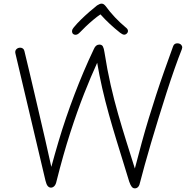

<svg xmlns="http://www.w3.org/2000/svg" viewBox="-20 -1021 1050 1055"><path d="M65 -726Q61 -741 69.5 -750Q78 -759 91 -759Q99 -759 105.5 -754.5Q112 -750 114 -741Q128 -684 141.5 -626.5Q155 -569 169 -509.5Q183 -450 197.5 -387Q212 -324 228.5 -253.5Q245 -183 262 -104Q281 -174 301 -241.5Q321 -309 343 -373.5Q365 -438 389 -501Q413 -564 439.5 -626.5Q466 -689 496 -752Q501 -764 508.5 -770Q516 -776 526 -776Q540 -776 545.5 -765.5Q551 -755 554 -734Q569 -638 588 -554.5Q607 -471 629 -394.5Q651 -318 674 -244.5Q697 -171 721 -95Q740 -168 758.5 -236Q777 -304 797 -369.5Q817 -435 838 -499.5Q859 -564 882.5 -630.5Q906 -697 931 -766Q934 -775 940 -779Q946 -783 954 -783Q964 -783 970.5 -779Q977 -775 980 -767.5Q983 -760 979 -750Q961 -705 939.5 -644Q918 -583 895.5 -513Q873 -443 851 -371.5Q829 -300 809.5 -234Q790 -168 775 -113.5Q760 -59 751 -24Q747 -3 739.5 5.5Q732 14 721 14Q711 14 704 5.5Q697 -3 690 -23Q677 -66 659 -124Q641 -182 620 -250.5Q599 -319 578.5 -392Q558 -465 541.5 -537.5Q525 -610 514 -676Q480 -602 442.5 -507Q405 -412 366.5 -293Q328 -174 291 -27Q287 -7 278.5 1.5Q270 10 260 10Q250 10 242.5 1.5Q235 -7 230 -28ZM419 -843Q410 -833 400 -830.5Q390 -828 381 -835Q375 -842 376 -851.5Q377 -861 385 -870Q402 -891 424.5 -913Q447 -935 470.5 -955.5Q494 -976 513 -991Q520 -995 526 -998Q532 -1001 538 -1001Q545 -1001 550 -997.5Q555 -994 560 -988Q584 -955 612 -925.5Q640 -896 670 -871Q682 -862 683 -853Q684 -844 677 -837Q670 -830 661.5 -830.5Q653 -831 640 -841Q611 -864 584 -889Q557 -914 532 -942Q515 -931 493 -912.5Q471 -894 451 -875Q431 -856 419 -843Z"/></svg>

Font: Playpen Sans ExtraLight
Style: Regular
Weight: 250
Designer: Laura Meseguer, Veronika Burian, José Scaglione
Foundry: TypeTogether
Version: Version 1.001